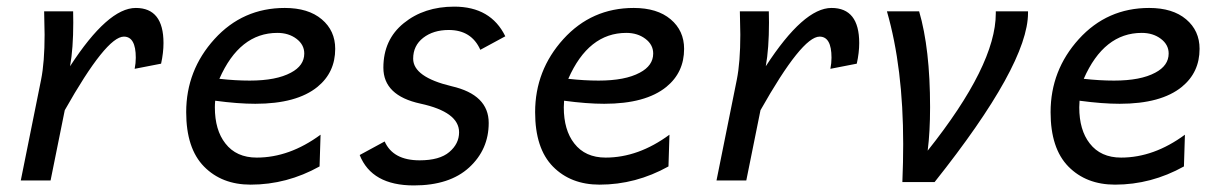

<svg xmlns="http://www.w3.org/2000/svg" viewBox="-20 -547 3711 582"><path d="M133.3 0H43L104.5 -305.2Q115.2 -358.4 115.2 -441.9L113.8 -512.7H201.7Q202.1 -499 202.1 -478.5Q202.1 -400.4 192.4 -346.2Q307.1 -522.9 391.6 -522.9Q475.6 -522.9 475.6 -416.5Q475.6 -387.2 468.3 -354L388.2 -338.4Q391.6 -355.5 391.6 -372.1Q391.6 -436 355.5 -436Q302.2 -436 176.3 -212.9Z M736.8 -302.7Q817.4 -302.7 861.8 -326.7Q902.3 -348.1 902.3 -384.8Q902.3 -411.6 878.7 -429.4Q855 -447.3 820.8 -447.3Q706.1 -447.3 645 -308.1Q693.4 -302.7 736.8 -302.7ZM739.7 12.7Q652.3 12.7 598.4 -42.2Q544.4 -97.2 544.4 -207Q544.4 -334 630.1 -428.5Q715.8 -522.9 843.3 -522.9Q914.6 -522.9 955.3 -488.5Q996.1 -454.1 996.1 -398.9Q996.1 -327.6 942.4 -283.7Q879.4 -232.4 753.9 -232.4Q701.2 -232.4 632.3 -241.7Q631.3 -231.4 631.3 -221.7Q631.3 -152.8 663.1 -112.3Q696.3 -69.3 758.3 -69.3Q857.4 -69.3 951.7 -138.7L948.7 -42.5Q849.6 12.7 739.7 12.7Z M1234.4 15.1Q1106.9 15.1 1070.3 -77.1L1146 -118.2Q1171.4 -61 1252 -61Q1312.5 -61 1342 -86.2Q1371.6 -111.3 1371.6 -146Q1371.6 -207.5 1254.4 -232.9Q1142.1 -257.3 1142.1 -341.8Q1142.1 -426.8 1203.9 -476.8Q1265.6 -526.9 1356.9 -526.9Q1467.8 -526.9 1511.7 -437L1436 -396Q1409.2 -456.1 1340.3 -456.1Q1293.5 -456.1 1262.9 -432.4Q1232.4 -408.7 1232.4 -369.1Q1232.4 -313.5 1349.1 -285.6Q1461.4 -259.8 1461.4 -174.3Q1461.4 -93.8 1402.1 -39.3Q1342.8 15.1 1234.4 15.1Z M1794.4 -302.7Q1875 -302.7 1919.4 -326.7Q1960 -348.1 1960 -384.8Q1960 -411.6 1936.3 -429.4Q1912.6 -447.3 1878.4 -447.3Q1763.7 -447.3 1702.6 -308.1Q1751 -302.7 1794.4 -302.7ZM1797.4 12.7Q1710 12.7 1656 -42.2Q1602.1 -97.2 1602.1 -207Q1602.1 -334 1687.7 -428.5Q1773.4 -522.9 1900.9 -522.9Q1972.2 -522.9 2012.9 -488.5Q2053.7 -454.1 2053.7 -398.9Q2053.7 -327.6 2000 -283.7Q1937 -232.4 1811.5 -232.4Q1758.8 -232.4 1689.9 -241.7Q1689 -231.4 1689 -221.7Q1689 -152.8 1720.7 -112.3Q1753.9 -69.3 1815.9 -69.3Q1915 -69.3 2009.3 -138.7L2006.3 -42.5Q1907.2 12.7 1797.4 12.7Z M2242.2 0H2151.9L2213.4 -305.2Q2224.1 -358.4 2224.1 -441.9L2222.7 -512.7H2310.5Q2311 -499 2311 -478.5Q2311 -400.4 2301.3 -346.2Q2416 -522.9 2500.5 -522.9Q2584.5 -522.9 2584.5 -416.5Q2584.5 -387.2 2577.1 -354L2497.1 -338.4Q2500.5 -355.5 2500.5 -372.1Q2500.5 -436 2464.4 -436Q2411.1 -436 2285.2 -212.9Z M2813 4.9H2715.3Q2717.8 -56.2 2717.8 -110.4Q2717.8 -341.8 2668.5 -512.7H2766.1Q2799.3 -399.4 2799.3 -222.2Q2799.3 -147 2792 -90.3Q2998.5 -349.6 2998.5 -506.3V-512.7H3096.2V-507.8Q3096.2 -351.1 2813 4.9Z M3356.9 -302.7Q3437.5 -302.7 3481.9 -326.7Q3522.5 -348.1 3522.5 -384.8Q3522.5 -411.6 3498.8 -429.4Q3475.1 -447.3 3440.9 -447.3Q3326.2 -447.3 3265.1 -308.1Q3313.5 -302.7 3356.9 -302.7ZM3359.9 12.7Q3272.5 12.7 3218.5 -42.2Q3164.6 -97.2 3164.6 -207Q3164.6 -334 3250.2 -428.5Q3335.9 -522.9 3463.4 -522.9Q3534.7 -522.9 3575.4 -488.5Q3616.2 -454.1 3616.2 -398.9Q3616.2 -327.6 3562.5 -283.7Q3499.5 -232.4 3374 -232.4Q3321.3 -232.4 3252.4 -241.7Q3251.5 -231.4 3251.5 -221.7Q3251.5 -152.8 3283.2 -112.3Q3316.4 -69.3 3378.4 -69.3Q3477.5 -69.3 3571.8 -138.7L3568.8 -42.5Q3469.7 12.7 3359.9 12.7Z"/></svg>

Font: Cadman
Style: Italic
Weight: 400
Italic angle: -12°
Designer: Paul James MIller
Foundry: High-Logic / Made with FontCreator
Version: Version 2.114;March 28, 2021;FontCreator 13.0.0.2683 64-bit